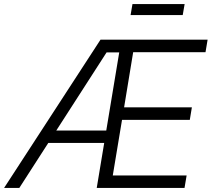

<svg xmlns="http://www.w3.org/2000/svg" viewBox="-43 -922 1039 942"><path d="M-22.9 0 450.2 -727.5H975.6L965.3 -666H610.4L565.9 -395.5H898.4L888.2 -334H555.7L510.3 -61H872.6L862.3 0H431.6L542 -665H480L51.8 0ZM171.9 -220.7 181.6 -281.7H513.7L503.4 -220.7ZM862.8 -901.9 853.5 -848.1H597.7L606.9 -901.9Z"/></svg>

Font: Inter 20pt Light
Style: Italic
Weight: 300
Italic angle: -9.3988°
Version: Version 4.001;git-66647c0bb